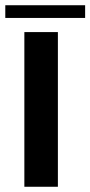

<svg xmlns="http://www.w3.org/2000/svg" viewBox="-29 -713 345 733"><path d="M64 0V-590.5H192V0ZM-8.8 -644.5V-693H296V-644.5Z"/></svg>

Font: Anybody ExtraExpanded Medium
Style: Regular
Weight: 500
Width: 8
Designer: Tyler Finck
Foundry: Etcetera Type Company
Version: Version 1.010; ttfautohint (v1.8.3) -l 8 -r 50 -G 200 -x 14 